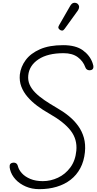

<svg xmlns="http://www.w3.org/2000/svg" viewBox="-20 -1322 680 1352"><path d="M256.5 10Q204.5 10 161.2 -8.8Q118 -27.5 89.2 -58.8Q60.5 -90 51 -128Q46 -145.5 48.5 -158.2Q51 -171 65 -175Q80 -179 91 -173.5Q102 -168 106 -152Q112.5 -126 134.5 -101.8Q156.5 -77.5 193.8 -62Q231 -46.5 281.5 -46.5Q337 -46.5 388.5 -70.8Q440 -95 475.5 -143Q511 -191 517.5 -261Q525 -340.5 478.2 -401.5Q431.5 -462.5 327.5 -521.5Q282 -547 242.5 -576.5Q203 -606 174 -639.8Q145 -673.5 130.2 -712.2Q115.5 -751 119.5 -796Q126 -852 161 -899.2Q196 -946.5 261.5 -975.2Q327 -1004 424.5 -1004Q513.5 -1004 563.5 -967.8Q613.5 -931.5 632 -878Q639.5 -858.5 637.2 -845.8Q635 -833 622.5 -829Q609 -825 597.5 -829.8Q586 -834.5 581 -848Q565.5 -891.5 527.5 -919.5Q489.5 -947.5 428 -947.5Q315.5 -947.5 250.8 -904.2Q186 -861 179 -791.5Q175.5 -757 188.2 -727.2Q201 -697.5 227.8 -670.2Q254.5 -643 293 -616.8Q331.5 -590.5 379 -563Q425 -537 463.8 -505.5Q502.5 -474 530.2 -435.8Q558 -397.5 570.8 -351.5Q583.5 -305.5 578 -250.5Q571.5 -186.5 545.5 -137.8Q519.5 -89 477.2 -56.2Q435 -23.5 379 -6.8Q323 10 256.5 10ZM404 -1110.5Q396 -1115.5 392 -1123Q388 -1130.5 397 -1146L474 -1280Q486.5 -1301.5 501.8 -1302.2Q517 -1303 526 -1295.5Q537.5 -1285 537 -1272.2Q536.5 -1259.5 528 -1247.5L435.5 -1119.5Q426.5 -1107 418.8 -1106.8Q411 -1106.5 404 -1110.5Z"/></svg>

Font: Edu NSW ACT Hand
Style: Regular
Weight: 400
Designer: Tina and Corey Anderson, Eben Sorkin, Mirko Velimirovic
Foundry: Sorkin Type Co.
Version: Version 2.000